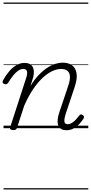

<svg xmlns="http://www.w3.org/2000/svg" viewBox="-28 -1015 719 1520"><path d="M76 15Q64 15 56.5 10Q49 5 52 -6L178 -394Q191 -433 185.5 -451Q180 -469 157 -469Q137 -469 117.5 -456.5Q98 -444 78 -419.5Q58 -395 36 -359Q30 -351 24 -348.5Q18 -346 7 -350Q-5 -354 -7 -362Q-9 -370 -4 -379Q18 -419 44.5 -450Q71 -481 101.5 -499Q132 -517 166 -517Q190 -517 206 -509Q222 -501 230.5 -486Q239 -471 240 -450.5Q241 -430 235 -404L213 -334Q245 -386 278.5 -421Q312 -456 345.5 -478Q379 -500 410 -509.5Q441 -519 469 -519Q514 -519 542.5 -498Q571 -477 578 -435Q585 -393 564 -329L491 -110Q483 -84 481.5 -66.5Q480 -49 486.5 -40.5Q493 -32 508 -32Q525 -32 541.5 -42Q558 -52 572.5 -68Q587 -84 598 -99Q603 -106 609.5 -108.5Q616 -111 626 -105Q636 -98 637 -91Q638 -84 633 -76Q622 -58 602.5 -36Q583 -14 556.5 1Q530 16 499 16Q472 16 456 6Q440 -4 433 -23Q426 -42 428.5 -68.5Q431 -95 442 -127L514 -341Q527 -382 525.5 -410.5Q524 -439 506.5 -454Q489 -469 455 -469Q424 -469 388 -453Q352 -437 313.5 -402.5Q275 -368 237 -313Q199 -258 164 -179L107 -4Q104 6 97.5 10.5Q91 15 76 15ZM0 475H671V485H0ZM0 -20H671V0H0ZM0 -505H671V-500H0ZM0 -995H671V-985H0Z"/></svg>

Font: Playwrite CZ Guides
Style: Regular
Weight: 400
Designer: Veronika Burian, José Scaglione
Foundry: TypeTogether
Version: Version 1.003